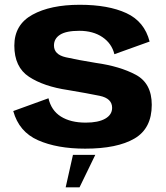

<svg xmlns="http://www.w3.org/2000/svg" viewBox="-20 -618 696 804"><path d="M336.5 4.5Q470.5 4.5 543 -37.8Q615.5 -80 615.5 -179Q615.5 -269 548.8 -304.8Q482 -340.5 382 -354.5Q305 -367 255.5 -378.2Q206 -389.5 206 -427.5Q206 -456.5 231.8 -472.8Q257.5 -489 312 -489Q370 -489 409 -462.5Q448 -436 459 -391L606.5 -444Q585 -528 509.2 -563Q433.5 -598 314 -598Q191 -598 115.5 -556.2Q40 -514.5 40 -427Q40 -337 101.5 -296.5Q163 -256 264.5 -241Q345 -227.5 397.2 -216.8Q449.5 -206 449.5 -166.5Q449.5 -137.5 420.5 -121Q391.5 -104.5 339 -104.5Q275.5 -104.5 235 -130Q194.5 -155.5 183 -206.5L35.5 -153Q59.5 -66 139.2 -30.8Q219 4.5 336.5 4.5ZM255 166.5H313L379 30.5H285.5Z"/></svg>

Font: Anybody Thin
Style: Bold
Weight: 700
Version: Version 1.113;gftools[0.9.25]